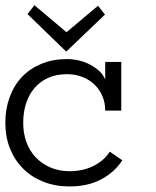

<svg xmlns="http://www.w3.org/2000/svg" viewBox="-20 -687 586 719"><path d="M438 -86.9Q409.2 -42 359.1 -15.4Q309.1 11.2 240.2 11.2Q187 11.2 142.6 -6.3Q98.1 -23.9 66.7 -55.4Q35.2 -86.9 17.6 -130.4Q0 -173.8 0 -227.1Q0 -278.8 16.1 -323Q32.2 -367.2 62 -398.7Q91.8 -430.2 135 -448Q178.2 -465.8 231 -465.8Q252 -465.8 273.9 -460.9Q295.9 -456.1 315.4 -446Q335 -436 350.6 -422.1Q366.2 -408.2 374 -389.2V-455.1H434.1V-272.9H374Q374 -303.2 363 -328.1Q352.1 -353 333 -371.1Q314 -389.2 287.6 -399.2Q261.2 -409.2 231 -409.2Q189.9 -409.2 159.4 -395Q128.9 -380.9 108.4 -356.4Q87.9 -332 77.4 -299.1Q66.9 -266.1 66.9 -227.1Q66.9 -188 78.9 -155Q90.8 -122.1 113.5 -98.1Q136.2 -74.2 168.2 -60.1Q200.2 -45.9 240.2 -45.9Q291 -45.9 330.6 -65.9Q370.1 -85.9 391.1 -119.1ZM373 -632.3 228 -493.7 83 -634.3 108.9 -667.5 229 -566.4 347.2 -665.5Z"/></svg>

Font: Anonymous Pro
Style: Regular
Weight: 400
Monospace: yes
Designer: Mark Simonson
Version: Version 1.003